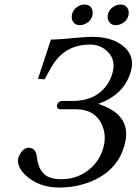

<svg xmlns="http://www.w3.org/2000/svg" viewBox="-20 -822 607 854"><path d="M253.4 -24.9Q332 -24.9 388.7 -78.6Q429.7 -118.2 442.4 -175.8Q454.1 -231.4 426.8 -280.3Q393.6 -335.4 320.3 -335.9H247.6Q231 -337.9 233.4 -354Q238.8 -372.1 255.4 -373H302.2Q417 -373 465.8 -460.9Q477.5 -482.9 482.4 -505.9Q495.1 -565.4 447.8 -602.1Q418.5 -623.5 381.8 -624Q280.3 -624 224.1 -547.4Q206.1 -522.5 178.7 -469.2L148.9 -471.2L206.5 -646Q240.7 -646 342.3 -655.8Q369.1 -658.2 391.1 -658.2Q483.4 -658.2 534.7 -611.3Q576.2 -572.3 564.9 -516.1Q539.6 -403.3 416.5 -359.9Q562.5 -314 537.6 -191.9Q509.8 -62 376 -11.2Q313 12.2 242.2 12.2Q151.9 11.7 93.3 -43Q54.2 -80.6 61 -118.2Q75.7 -160.6 105 -165Q133.3 -165 140.6 -140.1Q143.1 -131.8 144.5 -120.1Q153.8 -49.3 202.6 -32.2Q224.1 -24.9 253.4 -24.9ZM299.8 -755.9Q306.2 -786.1 336.9 -798.3Q346.2 -802.2 355.5 -801.8Q383.8 -801.8 391.1 -775.9Q393.6 -765.6 391.6 -755.9Q385.3 -725.6 354.5 -713.9Q345.2 -710 335.9 -710Q307.6 -710 300.3 -736.3Q297.9 -746.1 299.8 -755.9ZM459.5 -755.9Q465.8 -786.1 497.1 -798.3Q506.3 -802.2 515.6 -801.8Q543.9 -801.8 551.3 -775.9Q553.7 -765.6 551.8 -755.9Q545.4 -725.6 514.6 -713.9Q504.9 -710.4 496.1 -710Q467.8 -710 460 -736.3Q457.5 -746.1 459.5 -755.9Z"/></svg>

Font: Linux Biolinum Capitals O
Style: Italic Samll Caps
Weight: 400
Italic angle: -12°
Designer: Philipp H. Poll
Foundry: Philipp H. Poll
Version: Version 0.6.2